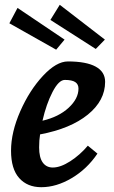

<svg xmlns="http://www.w3.org/2000/svg" viewBox="-20 -767 473 800"><path d="M26 -139Q26 -216 64.5 -303.5Q103 -391 159 -451Q215 -511 263 -511Q339 -511 378.5 -489.5Q418 -468 418 -426Q418 -348 346 -289.5Q274 -231 147 -207Q143 -183 143 -153Q143 -111 158 -90Q173 -69 200 -69Q232 -69 272.5 -95Q313 -121 346 -160L386 -127Q343 -63 279 -25Q215 13 152 13Q94 13 60 -25Q26 -63 26 -139ZM307 -398Q307 -416 293.5 -425Q280 -434 250 -434Q225 -434 199 -384Q173 -334 157 -264Q225 -280 266 -318Q307 -356 307 -398ZM190 -684 229 -747 417 -602 379 -563ZM19 -670 53 -734 249 -602 214 -560Z"/></svg>

Font: Andada Pro
Style: Bold Italic
Weight: 700
Italic angle: -7°
Designer: Carolina Giovagnoli
Foundry: Huerta Tipografica
Version: Version 3.005; ttfautohint (v1.8.4)